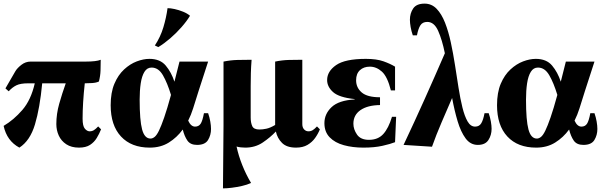

<svg xmlns="http://www.w3.org/2000/svg" viewBox="-20 -800 3339 1060"><path d="M87 15Q18 -22 0 -105Q56 -138 103.5 -193Q151 -248 172 -340H135Q93 -340 70.5 -329Q48 -318 28 -296L10 -312L65 -407Q75 -424 98 -442Q121 -460 149 -460H453Q512 -460 536 -470Q536 -440 535 -410Q534 -380 526 -350Q512 -343 488.5 -341.5Q465 -340 448 -340Q442 -285 439 -236Q436 -187 436 -145Q436 -104 448.5 -89.5Q461 -75 475 -75Q488 -75 498.5 -81.5Q509 -88 522 -102L538 -86Q528 -61 514 -38Q500 -15 477 0Q454 15 416 15Q374 15 346 -3.5Q318 -22 304.5 -51.5Q291 -81 291 -115Q291 -171 307 -227.5Q323 -284 343 -340H213Q200 -203 173 -113Q146 -23 87 15Z M1068 0Q1031 0 1014.5 -24Q998 -48 989 -85Q957 -41 912 -13Q867 15 807 15Q705 15 648 -46.5Q591 -108 591 -219Q591 -289 611.5 -337.5Q632 -386 665 -416.5Q698 -447 735 -461Q772 -475 805 -475Q864 -475 895 -438Q926 -401 943 -349Q956 -399 971 -460H1129Q1099 -369 1076.5 -298Q1054 -227 1046 -201Q1035 -166 1019 -134Q1034 -101 1057 -101Q1077 -101 1087.5 -116.5Q1098 -132 1106 -175H1129Q1137 -152 1141 -129Q1145 -106 1145 -88Q1145 -54 1128.5 -27Q1112 0 1068 0ZM751 -250Q751 -136 764.5 -85.5Q778 -35 811 -35Q822 -35 833.5 -44Q845 -53 857.5 -78.5Q870 -104 886.5 -151.5Q903 -199 924 -276Q904 -342 879.5 -384.5Q855 -427 817 -427Q792 -427 777.5 -403.5Q763 -380 757 -340Q751 -300 751 -250ZM905 -755Q921 -755 944 -750Q967 -745 990.5 -735.5Q1014 -726 1029 -713Q1011 -683 982 -650Q953 -617 920 -588.5Q887 -560 854 -540L835 -549Q866 -596 882 -649.5Q898 -703 905 -755Z M1334 15Q1307 15 1286 9Q1297 60 1317.5 111.5Q1338 163 1366 210Q1345 220 1316.5 226.5Q1288 233 1260 236.5Q1232 240 1211 240L1214 -109V-460Q1253 -468 1291.5 -469Q1330 -470 1369 -470Q1366 -432 1365 -397.5Q1364 -363 1364 -325V-151Q1364 -123 1372.5 -104Q1381 -85 1412 -85Q1430 -85 1451 -89.5Q1472 -94 1499 -110V-115V-460Q1537 -468 1574.5 -469Q1612 -470 1649 -470V-115Q1649 -96 1659 -85.5Q1669 -75 1683 -75Q1696 -75 1706.5 -81.5Q1717 -88 1730 -102L1746 -86Q1736 -61 1719.5 -38Q1703 -15 1677.5 0Q1652 15 1614 15Q1563 15 1537 -11Q1511 -37 1503 -74Q1473 -42 1431 -13.5Q1389 15 1334 15Z M1938 -251V-253Q1852 -262 1819 -291.5Q1786 -321 1786 -358Q1786 -406 1835.5 -440.5Q1885 -475 2000 -475Q2059 -475 2097 -461.5Q2135 -448 2161 -432V-301H2138Q2119 -377 2088.5 -404.5Q2058 -432 2022 -432Q1988 -432 1967 -412.5Q1946 -393 1946 -357Q1946 -316 1977 -289.5Q2008 -263 2078 -263V-220Q2009 -219 1970 -192Q1931 -165 1931 -117Q1931 -86 1951 -57Q1971 -28 2017 -28Q2067 -28 2096 -60Q2125 -92 2144 -155H2167L2161 -15Q2136 -5 2091.5 5Q2047 15 1986 15Q1927 15 1878 1.5Q1829 -12 1800 -42Q1771 -72 1771 -120Q1771 -171 1810.5 -208.5Q1850 -246 1938 -251Z M2678 -175Q2686 -152 2690 -129Q2694 -106 2694 -89Q2694 -54 2676.5 -27Q2659 0 2618 0Q2577 0 2550.5 -36Q2524 -72 2506.5 -130.5Q2489 -189 2476 -259Q2447 -192 2417.5 -123.5Q2388 -55 2365 10L2208 0Q2268 -127 2324.5 -253Q2381 -379 2436 -506Q2421 -580 2399 -629.5Q2377 -679 2339 -679Q2313 -679 2301 -660.5Q2289 -642 2282 -605H2259Q2251 -628 2247 -651Q2243 -674 2243 -691Q2243 -726 2261 -753Q2279 -780 2324 -780Q2363 -780 2390.5 -751.5Q2418 -723 2437 -674.5Q2456 -626 2469 -565.5Q2482 -505 2492 -440.5Q2502 -376 2511.5 -315.5Q2521 -255 2533 -206.5Q2545 -158 2561.5 -129.5Q2578 -101 2603 -101Q2626 -101 2637 -119.5Q2648 -138 2655 -175Z M3201 0Q3164 0 3147.5 -24Q3131 -48 3122 -85Q3090 -41 3045 -13Q3000 15 2940 15Q2838 15 2781 -46.5Q2724 -108 2724 -219Q2724 -289 2744.5 -337.5Q2765 -386 2798 -416.5Q2831 -447 2868 -461Q2905 -475 2938 -475Q2997 -475 3028 -438Q3059 -401 3076 -349Q3089 -399 3104 -460H3262Q3232 -369 3209.5 -298Q3187 -227 3179 -201Q3168 -166 3152 -134Q3167 -101 3190 -101Q3210 -101 3220.5 -116.5Q3231 -132 3239 -175H3262Q3270 -152 3274 -129Q3278 -106 3278 -88Q3278 -54 3261.5 -27Q3245 0 3201 0ZM2884 -250Q2884 -136 2897.5 -85.5Q2911 -35 2944 -35Q2955 -35 2966.5 -44Q2978 -53 2990.5 -78.5Q3003 -104 3019.5 -151.5Q3036 -199 3057 -276Q3037 -342 3012.5 -384.5Q2988 -427 2950 -427Q2925 -427 2910.5 -403.5Q2896 -380 2890 -340Q2884 -300 2884 -250Z"/></svg>

Font: Bona Nova
Style: Bold
Weight: 700
Designer: Mateusz Machalski
Foundry: Capitalics
Version: Version 4.001; ttfautohint (v1.8.3)